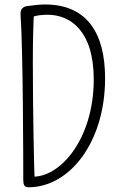

<svg xmlns="http://www.w3.org/2000/svg" viewBox="-20 -812 518 834"><path d="M436.5 -471.7C436.5 -672.9 354 -792.5 175.8 -792.5C153.3 -792.5 129.9 -790 98.6 -785.6C78.1 -783.2 67.9 -770.5 69.3 -748.5C80.6 -585.9 81.1 -89.4 81.1 -30.8C81.1 -11.7 84.5 1.5 103.5 1.5C284.2 1.5 436.5 -196.8 436.5 -471.7ZM110.4 -733.4C132.8 -747.1 174.3 -748 186 -748C283.2 -748 387.2 -681.2 387.2 -466.8C387.2 -205.1 237.8 -35.6 114.3 -44.9L130.9 -21C128.4 -54.2 122.6 -328.1 122.6 -543.9C122.6 -638.7 125.5 -734.4 127.9 -758.8Z"/></svg>

Font: Pompiere 
Style: Regular
Weight: 400
Designer: Karolina Lach
Foundry: Sorkin Type Co.
Version: Version 1.001